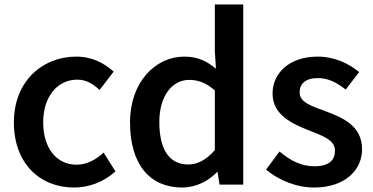

<svg xmlns="http://www.w3.org/2000/svg" viewBox="-20 -821 1667 858"><path d="M311 17C378 17 444 -8 496 -55L443 -139C409 -108 369 -85 322 -85C233 -85 173 -159 173 -274C173 -390 237 -465 325 -465C364 -465 392 -449 425 -419L488 -501C447 -537 395 -568 320 -568C172 -568 42 -460 42 -274C42 -91 158 17 311 17Z M794 17C857 17 913 -13 952 -54L961 4H1067V-801H940V-593L945 -514C904 -548 864 -568 803 -568C676 -568 561 -456 561 -274C561 -87 649 17 794 17ZM692 -276C692 -394 751 -464 825 -464C864 -464 900 -452 940 -417V-150C901 -106 863 -86 821 -86C737 -86 692 -152 692 -276Z M1383 17C1522 17 1598 -61 1598 -154C1598 -260 1510 -296 1432 -325C1373 -347 1319 -363 1319 -408C1319 -446 1344 -472 1401 -472C1448 -472 1484 -452 1525 -421L1585 -499C1541 -535 1478 -568 1399 -568C1275 -568 1198 -496 1198 -403C1198 -307 1286 -268 1359 -239C1418 -215 1477 -197 1477 -148C1477 -106 1451 -78 1386 -78C1326 -78 1280 -102 1229 -144L1169 -63C1223 -17 1304 17 1383 17Z"/></svg>

Font: Bithumb Trading Sans Semibold
Style: Regular
Weight: 600
Designer: HamHyungwon
Foundry: Bithumb
Version: Version 1.100;Glyphs 3.1.2 (3151)